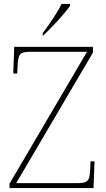

<svg xmlns="http://www.w3.org/2000/svg" viewBox="-20 -951 538 971"><path d="M28 0V-22L420 -689H130Q91 -689 81 -675Q71 -661 69 -620L67 -579H47L52 -714H450V-685L62 -25H375Q401 -25 413.5 -31Q426 -37 430.5 -51.5Q435 -66 436 -93L438 -135H458L453 0ZM196 -784Q211 -803 229 -829Q247 -855 264 -882Q281 -909 291 -931H334V-921Q325 -908 308.5 -888Q292 -868 272 -846Q252 -824 232.5 -804.5Q213 -785 198 -771H196Z"/></svg>

Font: Noto Serif Khmer Thin
Style: Regular
Weight: 250
Version: Version 2.003